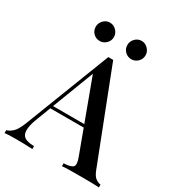

<svg xmlns="http://www.w3.org/2000/svg" viewBox="-218 -1030 1074 1162"><g transform="rotate(30 319.5 -449.0)"><path d="M338 -712 582 -84Q596 -47 614.5 -34Q633 -21 649 -20V0Q625 -2 592.5 -2.5Q560 -3 527 -3Q485 -3 449 -2.5Q413 -2 391 0V-20Q442 -22 455.5 -37.5Q469 -53 449 -104L269 -590L285 -608L119 -174Q101 -129 97.5 -99Q94 -69 102.5 -52Q111 -35 132 -28Q153 -21 184 -20V0Q154 -2 123.5 -2.5Q93 -3 66 -3Q42 -3 23.5 -2.5Q5 -2 -10 0V-20Q11 -25 32 -45Q53 -65 72 -113L304 -712Q312 -712 321 -712Q330 -712 338 -712ZM443 -288V-268H145L155 -288ZM431 -898Q456 -898 475 -878.5Q494 -859 494 -834Q494 -807 475 -788.5Q456 -770 431 -770Q404 -770 385.5 -788.5Q367 -807 367 -834Q367 -859 385.5 -878.5Q404 -898 431 -898ZM209 -898Q235 -898 254 -878.5Q273 -859 273 -834Q273 -807 254 -788.5Q235 -770 209 -770Q183 -770 164.5 -788.5Q146 -807 146 -834Q146 -859 164.5 -878.5Q183 -898 209 -898Z"/></g></svg>

Font: Playfair Display Medium
Style: Regular
Weight: 500
Designer: Claus Eggers Sørensen
Foundry: Claus Eggers Sørensen
Version: Version 1.203